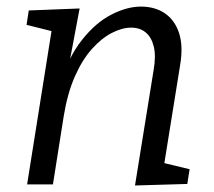

<svg xmlns="http://www.w3.org/2000/svg" viewBox="-20 -557 645 580"><path d="M387.8 3.3 444.1 -345.6Q451.5 -388.2 444.5 -416.5Q437.5 -444.8 420 -459.1Q402.6 -473.5 376.3 -473.5Q348.6 -473.5 317.7 -457.5Q286.7 -441.5 257.6 -409Q228.5 -376.6 206.2 -326.1Q183.9 -275.7 172.6 -206.8L139.9 0H61.9L141.9 -502.7L169 -454.8L60.2 -481.9L66.9 -525.4L220.5 -531.4L183.5 -334.5L159.4 -296.6Q185.7 -383.7 227.6 -436.3Q269.4 -489 316.6 -513Q363.8 -537.1 405.8 -537.1Q447.8 -537.1 477.8 -516.9Q507.8 -496.7 520.8 -457.5Q533.8 -418.3 524.2 -360.7L473.5 -45.8L440.7 -72.9L552.8 -45.8L545.8 -1.3Z"/></svg>

Font: Bitter Thin
Style: Italic
Weight: 100
Italic angle: -9°
Designer: Sol Matas, and Bitter project Authors
Foundry: Sol Matas
Version: Version 2.002